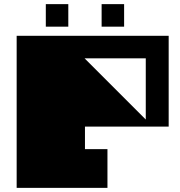

<svg xmlns="http://www.w3.org/2000/svg" viewBox="-20 -902 866 922"><path d="M680 -622H386L680 -328ZM790 -730V-294H388V-186H496V0H60V-730ZM308 -774H200V-882H308ZM576 -774H468V-882H576Z"/></svg>

Font: El Pececito
Style: Regular
Weight: 400
Designer: deFharo
Foundry: deFharo
Version: El Pececito Version 1.000